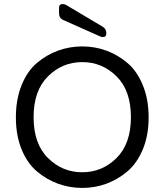

<svg xmlns="http://www.w3.org/2000/svg" viewBox="-20 -915 807 943"><path d="M265.5 -666.5Q322 -687 384 -687Q446 -687 502 -666.5Q558 -646 605.5 -606Q653 -566 681.5 -496.5Q710 -427 710 -338.5Q710 -250 681.5 -181.5Q653 -113 605.5 -73Q558 -33 502 -12.5Q446 8 384 8Q322 8 265.5 -12.5Q209 -33 161.5 -73Q114 -113 86 -181.5Q58 -250 58 -338.5Q58 -427 86 -496.5Q114 -566 161.5 -606Q209 -646 265.5 -666.5ZM552.5 -540Q482 -610 384 -610Q286 -610 215.5 -540Q145 -470 145 -339.5Q145 -209 215.5 -139Q286 -69 384 -69Q482 -69 552.5 -139Q623 -209 623 -339.5Q623 -470 552.5 -540ZM270 -850V-877Q270 -895 288 -895Q297 -895 304 -891L484 -784Q500 -774 502 -757V-748Q502 -733 485 -733Q478 -733 472 -736L290 -817Q270 -826 270 -850Z"/></svg>

Font: Merge One
Style: Regular
Weight: 400
Designer: Kosal Sen
Foundry: Philatype
Version: Version 1.001